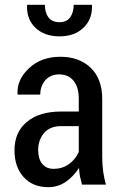

<svg xmlns="http://www.w3.org/2000/svg" viewBox="-20 -777 506 808"><path d="M325.2 0Q320.3 -18.6 316.4 -35.2Q313.5 -52.7 312.5 -70.3Q290 -35.2 256.8 -11.7Q223.6 10.7 183.6 10.7Q117.2 10.7 79.1 -32.2Q41 -74.2 41 -144.5Q41 -220.7 92.8 -263.7Q144.5 -307.6 237.3 -307.6Q261.7 -307.6 311.5 -307.6Q311.5 -320.3 311.5 -361.3Q311.5 -410.2 290 -436.5Q268.6 -463.9 228.5 -463.9Q192.4 -463.9 170.9 -439.5Q149.4 -415 149.4 -378.9Q118.2 -378.9 54.7 -378.9Q54.7 -379.9 53.7 -381.8Q50.8 -442.4 102.5 -490.2Q153.3 -538.1 234.4 -538.1Q312.5 -538.1 361.3 -492.2Q410.2 -445.3 410.2 -360.4Q410.2 -278.3 410.2 -115.2Q410.2 -85 414.1 -55.7Q418 -27.3 425.8 0Q392.6 0 325.2 0ZM206.1 -66.4Q241.2 -66.4 269.5 -85.9Q297.9 -106.4 311.5 -137.7Q311.5 -173.8 311.5 -246.1Q292 -246.1 235.4 -246.1Q190.4 -246.1 165 -216.8Q140.6 -187.5 140.6 -145.5Q140.6 -109.4 157.2 -87.9Q174.8 -66.4 206.1 -66.4ZM366.2 -756.8Q366.2 -755.9 367.2 -753.9Q367.2 -751 367.2 -748Q367.2 -694.3 331.1 -660.2Q293.9 -624 230.5 -624Q167 -624 128.9 -660.2Q93.8 -694.3 93.8 -747.1Q93.8 -750 93.8 -753.9Q94.7 -754.9 94.7 -756.8Q113.3 -756.8 168.9 -756.8Q168.9 -724.6 183.6 -704.1Q199.2 -683.6 230.5 -683.6Q260.7 -683.6 275.4 -704.1Q290 -724.6 290 -756.8Q315.4 -756.8 366.2 -756.8Z"/></svg>

Font: Noto Sans Hebrew DECATHLON 
Style: Regular
Weight: 400
Designer: Monotype Design team
Version: Version 1.03 uh